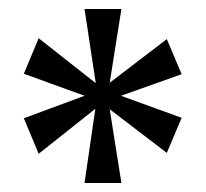

<svg xmlns="http://www.w3.org/2000/svg" viewBox="-20 -780 458 427"><path d="M168 -373H250L224 -537L351 -440L384 -518L249 -567L384 -615L351 -693L224 -596L250 -760H168L193 -595L66 -695L33 -616L168 -567L33 -517L66 -438L192 -538Z"/></svg>

Font: Noto Serif Thai Condensed Medium
Style: Regular
Weight: 500
Width: 3
Designer: Monotype Design Team
Foundry: Monotype Imaging Inc.
Version: Version 2.002